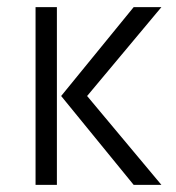

<svg xmlns="http://www.w3.org/2000/svg" viewBox="-20 -520 494 540"><path d="M434 0 225 -250 434 -500H356L152 -250L356 0ZM140 0V-500H80V0Z"/></svg>

Font: Abel
Style: Regular
Weight: 400
Designer: Matthew Desmond
Foundry: Matthew Desmond
Version: Version 1.002